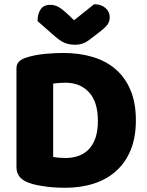

<svg xmlns="http://www.w3.org/2000/svg" viewBox="-20 -874 699 910"><path d="M288 16Q271 16 249 15Q227 14 203.5 11Q180 8 156.5 3.5Q133 -1 113 -9Q58 -30 58 -82V-549Q58 -570 69.5 -581.5Q81 -593 101 -600Q144 -614 192 -618.5Q240 -623 278 -623Q356 -623 419.5 -604Q483 -585 528.5 -545.5Q574 -506 599 -446Q624 -386 624 -304Q624 -224 600 -164.5Q576 -105 531.5 -64.5Q487 -24 425 -4Q363 16 288 16ZM232 -130Q243 -128 259 -126.5Q275 -125 289 -125Q323 -125 351.5 -135Q380 -145 400.5 -166Q421 -187 432.5 -220.5Q444 -254 444 -301Q444 -391 402 -436.5Q360 -482 290 -482Q276 -482 261.5 -481Q247 -480 232 -478ZM331 -778 426 -854Q459 -854 479.5 -836.5Q500 -819 500 -793Q500 -773 490.5 -759Q481 -745 454 -724L399 -682Q387 -673 371 -667.5Q355 -662 335 -662Q308 -662 286.5 -671Q265 -680 239 -703L158 -774Q158 -808 172.5 -829.5Q187 -851 218 -851Q238 -851 255.5 -842Q273 -833 305 -803Z"/></svg>

Font: Baloo
Style: Regular
Weight: 400
Designer: Sarang Kulkarni and Ek Type
Foundry: Ek Type
Version: Version 1.443;PS 1.000;hotconv 16.6.51;makeotf.lib2.5.65220;